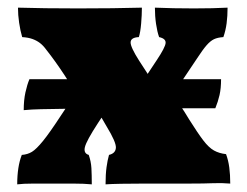

<svg xmlns="http://www.w3.org/2000/svg" viewBox="-20 -480 647 502"><path d="M288 -237 236 -158Q206 -112 202 -95.5Q198 -79 212 -75Q218 -58 219 -40.5Q220 -23 220 2Q200 0 171.5 0Q143 0 118 0Q93 0 67 0Q41 0 25 2Q25 -21 28 -40.5Q31 -60 37 -75Q52 -76 63.5 -83Q75 -90 92.5 -111.5Q110 -133 140 -179L208 -281ZM259 -149Q249 -166 244.5 -174Q240 -182 226 -200L195 -206Q174 -245 149 -283Q124 -321 101 -350Q93 -361 84.5 -367.5Q76 -374 65 -378Q54 -382 38 -383Q33 -400 30 -420.5Q27 -441 27 -460Q58 -459 99.5 -458.5Q141 -458 184 -458Q228 -458 273 -458.5Q318 -459 351 -460Q351 -441 349 -418Q347 -395 343 -383Q322 -382 321.5 -369.5Q321 -357 344 -321Q355 -304 363.5 -291Q372 -278 382 -259L422 -248Q437 -226 450 -206.5Q463 -187 475 -167Q497 -132 511.5 -113Q526 -94 539.5 -86.5Q553 -79 571 -77Q577 -61 579.5 -42Q582 -23 582 0Q559 -2 537 -1Q515 0 474 0Q453 0 422 0Q391 0 358 0Q325 0 297.5 0.5Q270 1 256 2Q256 -24 258.5 -42.5Q261 -61 265 -75Q282 -79 283 -93.5Q284 -108 259 -149ZM341 -249 390 -323Q412 -356 413 -367.5Q414 -379 396 -383Q391 -397 388 -417.5Q385 -438 385 -460Q411 -459 434 -458.5Q457 -458 487 -458Q517 -458 534.5 -458.5Q552 -459 575 -460Q575 -438 572.5 -419Q570 -400 564 -383Q549 -382 539.5 -377.5Q530 -373 520 -361.5Q510 -350 495 -327L412 -203ZM42 -192Q42 -218 46.5 -238.5Q51 -259 57 -273H558Q558 -249 554 -231.5Q550 -214 543 -197Q437 -197 362 -197Q287 -197 235 -196.5Q183 -196 147.5 -195.5Q112 -195 87.5 -194.5Q63 -194 42 -192Z"/></svg>

Font: Vollkorn Black
Style: Regular
Weight: 900
Designer: Friedrich Althausen
Foundry: Friedrich Althausen
Version: Version 5.000